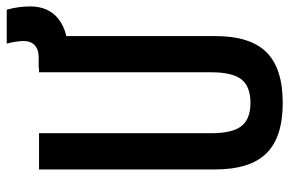

<svg xmlns="http://www.w3.org/2000/svg" viewBox="-168 -700 878 583"><g transform="rotate(-90 271.5 -409.0)"><path d="M250 10Q146 10 97 -39.5Q48 -89 48 -195V-730H158V-207Q158 -143 179.5 -115.5Q201 -88 250 -88Q300 -88 321.5 -115.5Q343 -143 343 -207V-730H453V-195Q453 -89 404 -39.5Q355 10 250 10ZM396 -641Q381 -641 363 -647L356 -731H388Q412 -731 425 -743Q438 -755 438 -777Q438 -787 435.5 -803Q433 -819 430 -828H533Q538 -811 540.5 -792.5Q543 -774 543 -757Q543 -701 505 -671Q467 -641 396 -641Z"/></g></svg>

Font: M PLUS Code Latin Medium
Style: Regular
Weight: 500
Designer: Coji Morishita
Foundry: UNDERFOREST DESIGN
Version: Version 1.002; ttfautohint (v1.8.3)